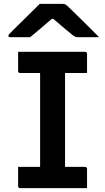

<svg xmlns="http://www.w3.org/2000/svg" viewBox="-20 -966 540 986"><path d="M427 0H84Q73 0 73 -11V-109H186V-591H84Q73 -591 73 -602V-700H416Q427 -700 427 -689V-591H314V-109H416Q427 -109 427 -98ZM184 -946H303Q310 -946 316 -943Q322 -940 336 -926Q347 -916 372.5 -890.5Q398 -865 430 -834Q462 -803 489 -775H382Q371 -775 366.5 -777Q362 -779 354 -785Q340 -796 315 -817Q290 -838 254 -869H246Q212 -839 184.5 -816.5Q157 -794 135 -775H34Q23 -775 23 -782Q23 -786 26.5 -790Q30 -794 44 -808Q61 -825 87.5 -851Q114 -877 140.5 -903Q167 -929 184 -946Z"/></svg>

Font: Recursive Sn Lnr St SmB
Style: Regular
Weight: 600
Version: Version 1.079;hotconv 1.0.112;makeotfexe 2.5.65598; ttfautoh